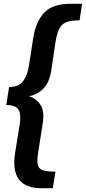

<svg xmlns="http://www.w3.org/2000/svg" viewBox="-20 -881 452 1011"><path d="M198 110Q29 110 60 -79L84 -227Q92 -275 78.5 -301.5Q65 -328 13 -328L28 -423Q81 -423 103 -455.5Q125 -488 132 -533L155 -681Q169 -768 213 -814.5Q257 -861 350 -861H412L399 -774Q354 -774 329 -764Q304 -754 292 -729.5Q280 -705 273 -664L250 -510Q240 -447 209.5 -415.5Q179 -384 134 -374Q173 -361 194 -327Q215 -293 205 -232L181 -78Q174 -37 178.5 -15Q183 7 204.5 15Q226 23 272 23L258 110Z"/></svg>

Font: Bitter
Style: Bold Italic
Weight: 700
Italic angle: -9°
Designer: Sol Matas, and Bitter project Authors
Foundry: Sol Matas
Version: Version 2.001